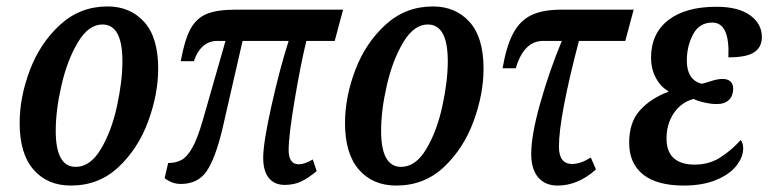

<svg xmlns="http://www.w3.org/2000/svg" viewBox="-20 -566 2385 596"><path d="M41 -184Q41 -265 73 -349Q105 -433 167 -489.5Q229 -546 314 -546Q384 -546 427.5 -498Q471 -450 471 -353Q471 -274 440 -189.5Q409 -105 348 -47.5Q287 10 200 10Q127 10 84 -39.5Q41 -89 41 -184ZM360 -376Q360 -490 298 -490Q255 -490 222 -435Q189 -380 171 -302Q153 -224 153 -160Q153 -48 215 -48Q260 -48 293 -103Q326 -158 343 -236Q360 -314 360 -376Z M797 -76Q797 -123 823 -239Q849 -355 876 -439H733L670 -164Q648 -73 621 -34Q594 5 541 5Q514 5 491 -13L502 -60Q526 -60 543.5 -69.5Q561 -79 577 -107.5Q593 -136 609 -191L680 -439H655Q628 -439 609.5 -422Q591 -405 582 -376H541Q553 -442 571 -475.5Q589 -509 621 -522.5Q653 -536 711 -536H1045L1019 -439H931Q913 -365 894.5 -255Q876 -145 876 -100Q876 -56 908 -56Q925 -56 951 -71L963 -35Q937 -13 914.5 -2.5Q892 8 864 8Q832 8 814.5 -13.5Q797 -35 797 -76Z M1051 -184Q1051 -265 1083 -349Q1115 -433 1177 -489.5Q1239 -546 1324 -546Q1394 -546 1437.5 -498Q1481 -450 1481 -353Q1481 -274 1450 -189.5Q1419 -105 1358 -47.5Q1297 10 1210 10Q1137 10 1094 -39.5Q1051 -89 1051 -184ZM1370 -376Q1370 -490 1308 -490Q1265 -490 1232 -435Q1199 -380 1181 -302Q1163 -224 1163 -160Q1163 -48 1225 -48Q1270 -48 1303 -103Q1336 -158 1353 -236Q1370 -314 1370 -376Z M1629 -88Q1629 -147 1657.5 -247.5Q1686 -348 1724 -439H1666Q1606 -439 1581 -354H1540Q1552 -423 1573 -462.5Q1594 -502 1629.5 -519Q1665 -536 1722 -536H1947L1921 -439H1777Q1715 -202 1715 -111Q1715 -57 1756 -57Q1782 -57 1814 -77L1830 -40Q1774 10 1711 10Q1672 10 1650.5 -15.5Q1629 -41 1629 -88Z M1933 -123Q1933 -186 1966 -223Q1999 -260 2054 -281L2055 -283Q2031 -296 2016 -324Q2001 -352 2001 -387Q2001 -462 2054.5 -503.5Q2108 -545 2204 -545Q2272 -545 2308.5 -518.5Q2345 -492 2345 -451Q2345 -420 2321.5 -404Q2298 -388 2241 -388Q2246 -496 2191 -496Q2151 -496 2131.5 -459.5Q2112 -423 2112 -378Q2112 -348 2124 -329.5Q2136 -311 2159 -306Q2168 -308 2188 -314.5Q2208 -321 2223 -321Q2239 -321 2247.5 -313Q2256 -305 2256 -291Q2256 -269 2243 -256Q2230 -243 2205 -243Q2187 -243 2165.5 -248Q2144 -253 2133 -259Q2094 -248 2071.5 -214.5Q2049 -181 2049 -136Q2049 -95 2071.5 -75Q2094 -55 2136 -55Q2180 -55 2214 -76Q2248 -97 2279 -131Q2282 -129 2284.5 -122Q2287 -115 2287 -106Q2287 -78 2265.5 -51Q2244 -24 2202 -7Q2160 10 2103 10Q2019 10 1976 -24.5Q1933 -59 1933 -123Z"/></svg>

Font: Noto Serif CondSemiBold
Style: Italic
Weight: 600
Width: 3
Italic angle: -12°
Designer: Monotype Design Team
Foundry: Monotype Imaging Inc.
Version: Version 1.001